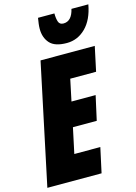

<svg xmlns="http://www.w3.org/2000/svg" viewBox="-144 -1026 777 1098"><g transform="rotate(-15 244.0 -476.5)"><path d="M-5 0 146 -714H467L436 -569H283L256 -441H399L367 -297H226L194 -147H348L316 0ZM318 -771Q382 -771 429.5 -818Q477 -865 493 -953H393Q377 -884 328 -884Q305 -884 298.5 -904Q292 -924 292 -953H195Q192 -935 190 -919Q188 -903 188 -889Q188 -837 217.5 -804Q247 -771 318 -771Z"/></g></svg>

Font: Noto Sans Display Condensed Black
Style: Italic
Weight: 900
Width: 3
Italic angle: -192°
Designer: Monotype Design Team
Foundry: Monotype Imaging Inc.
Version: Version 1.900